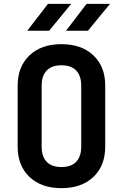

<svg xmlns="http://www.w3.org/2000/svg" viewBox="-20 -970 640 1000"><path d="M300 10Q195 10 133.5 -48.5Q72 -107 72 -206V-524Q72 -623 133.5 -681.5Q195 -740 300 -740Q405 -740 466.5 -681.5Q528 -623 528 -525V-206Q528 -107 466.5 -48.5Q405 10 300 10ZM300 -100Q351 -100 377 -127.5Q403 -155 403 -206V-524Q403 -575 377 -602.5Q351 -630 300 -630Q249 -630 223 -602.5Q197 -575 197 -524V-206Q197 -155 223 -127.5Q249 -100 300 -100ZM324 -810 431 -950H553L438 -810ZM122 -810 230 -950H351L236 -810Z"/></svg>

Font: Tiny
Style: Bold
Weight: 700
Monospace: yes
Designer: Philipp Nurullin, Konstantin Bulenkov
Foundry: JetBrains
Version: Version 2.251; ttfautohint (v1.8.4.7-5d5b)